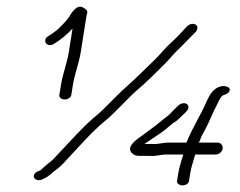

<svg xmlns="http://www.w3.org/2000/svg" viewBox="-20 -539 725 579"><path d="M107.7 2 115.3 -2C129.3 -8 139.3 -21 151.6 -29C158.4 -34 167.7 -42 179.9 -56C217 -95 257.6 -143 300 -177C325.4 -198 361.7 -238 385.2 -260C418.6 -288 450.7 -320 480.4 -350C496 -366 503.7 -377 518.9 -391C537.8 -409.2 553.1 -426.1 571.3 -444C585.6 -465 558.7 -476 542.5 -458C525.5 -439 511.1 -424.1 491.3 -406C476.1 -392 468.3 -381 452.8 -365C422.1 -335 391.1 -304 358.6 -275C334.2 -254 299.1 -215 274.7 -194C231.2 -159 189.4 -110 151.1 -70C131.6 -48 126.8 -49 109.1 -32C105.4 -28 103.1 -26 101 -25C93.5 -22 86.2 -20 83.1 -13C77.2 -1 91.6 9 107.7 2ZM482.6 -73H532.6C527.7 -55 521 -38 517.7 -17L513.9 7C512.8 14 520.8 20 530.8 20C540.8 20 548.8 14 549.9 7L553.7 -17C556.9 -37 563.6 -54 568.6 -73H630.6C640.6 -73 649.8 -81 651.4 -91C653 -101 645.3 -109 636.3 -109H579.3C580.6 -111 581.7 -112 582.1 -114C585.5 -123 588.9 -132 594.2 -140C603.9 -157 617.8 -188 625.6 -206C633.8 -220 638.4 -236 648.3 -248C652.2 -254 662.1 -253 668 -259C682.4 -274 661.8 -283 644 -278C624.2 -273 612.1 -253 604.4 -236C586.7 -194 559.1 -152 542.3 -109H489.3C468.3 -109 456.3 -103 437.6 -105H415.6C435.8 -119 460.2 -134 478.4 -148C488.7 -156 493.7 -162 503.8 -169C515.7 -175 526.9 -189 537.4 -198C541.3 -202.5 548.7 -208.1 548.1 -215C548.6 -231 527.5 -231.3 516.8 -220C509.3 -212 501.7 -206.1 494.2 -197C484.6 -187 477.1 -184 467.7 -175C455.1 -165 447 -158 431.3 -147L409.7 -131C396.2 -121 368.5 -104 372.6 -86C375.2 -77 384.9 -69 398.9 -69H430.9C449.6 -67 462.6 -73 482.6 -73ZM163.7 -282 158.9 -252C157.8 -245 165.9 -239 174.9 -239C183.9 -239 193.8 -245 194.9 -252L199.7 -282C205.2 -317 218 -347 223.7 -383L239.7 -484C240.6 -490 241.6 -496 243.4 -501C244 -505 240.9 -511 232.6 -515C211.9 -530 193.7 -497 187 -486C180.5 -477 168.5 -464 161.5 -458C155.1 -449 133.9 -435 123.9 -429C106 -417 123.1 -392 144.6 -408C163.4 -419 185.4 -438 198.7 -453L187.7 -383C182 -347 169.2 -317 163.7 -282Z"/></svg>

Font: CiSf OpenHand
Style: SquObl
Weight: 400
Foundry: Cannot Into Space Fonts
Version: Version 0.7892